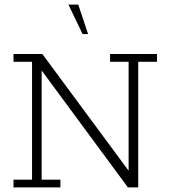

<svg xmlns="http://www.w3.org/2000/svg" viewBox="-20 -819 740 839"><path d="M39 0V-34H120V-549H39V-583H165L542 -73V-549H461V-583H666V-549H584V0H539L162 -511V-34H244V0ZM341 -670 279 -799H322L365 -670Z"/></svg>

Font: Rokkitt SemiBold ExtraLight
Style: Regular
Weight: 250
Version: Version 3.103